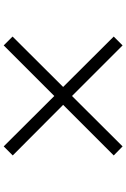

<svg xmlns="http://www.w3.org/2000/svg" viewBox="158 -896 684 1040"><g transform="rotate(-90 500.0 -376.0)"><path d="M774 -54 822 -102 549 -376 822 -650 774 -698 500 -424 227 -698 178 -649 452 -376 178 -102 227 -54 500 -328Z"/></g></svg>

Font: GenYoGothic2 TW R
Style: Regular
Weight: 400
Version: Version 2.100;PS 2.1;hotconv 16.6.51;makeotf.lib2.5.65220 DE